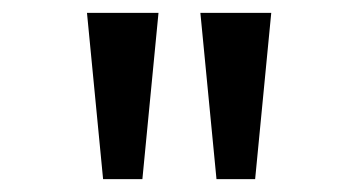

<svg xmlns="http://www.w3.org/2000/svg" viewBox="-20 -749 542 298"><path d="M140 -471 115 -729H226L201 -471ZM316 -471 291 -729H401L376 -471Z"/></svg>

Font: lkorean15
Style: Book
Weight: 400
Designer: Jelle Bosma - Monotype Design Team
Foundry: Monotype Imaging Inc.
Version: Version 2.003